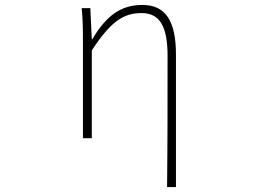

<svg xmlns="http://www.w3.org/2000/svg" viewBox="-20 -560 1040 778"><path d="M657 198H693V-339C693 -475 651 -540 557 -540C476 -540 414 -503 354 -401H352L346 -527H311C316 -474 316 -438 316 -396V0H352V-356C430 -474 480 -507 554 -507C629 -507 659 -450 659 -334C659 -158 659 21 657 198Z"/></svg>

Font: Harano Aji Gothic TW ExtraLight
Style: Regular
Weight: 250
Foundry: Masamichi Hosoda
Version: HaranoAjiGothicTW-ExtraLight version 20230610;ttx 4.39.4